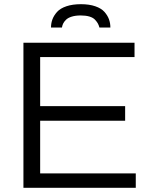

<svg xmlns="http://www.w3.org/2000/svg" viewBox="-20 -888 719 908"><path d="M221.2 -757.8Q221.2 -778.3 228 -796.6Q234.9 -814.9 250 -831.8Q265.1 -848.6 294.2 -858.4Q323.2 -868.2 362.8 -868.2Q401.9 -868.2 430.4 -858.4Q459 -848.6 473.9 -831.8Q488.8 -814.9 495.4 -796.6Q502 -778.3 502 -757.8H450.2Q447.3 -768.6 443.1 -776.4Q439 -784.2 429.9 -794.2Q420.9 -804.2 403.6 -809.6Q386.2 -814.9 361.8 -814.9Q336.9 -814.9 319.1 -809.3Q301.3 -803.7 292 -794.4Q282.7 -785.2 278.6 -776.4Q274.4 -767.6 272.9 -757.8ZM90.8 0V-686H616.2V-618.2H169.9V-386.2H571.8V-316.9H169.9V-67.9H622.1V0Z"/></svg>

Font: Archivo Light
Style: Regular
Weight: 300
Designer: Hector Gatti
Foundry: Omnibus-Type
Version: Version 2.001